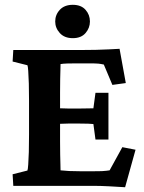

<svg xmlns="http://www.w3.org/2000/svg" viewBox="-20 -784 608 810"><path d="M507.8 5.9Q479.5 3.9 441.4 2Q403.3 0 372.1 0H36.1L33.2 -48.8L95.7 -64.5Q97.7 -69.3 99.1 -89.8Q100.6 -110.4 101.6 -142.6Q102.5 -174.8 102.5 -214.8V-358.4Q102.5 -398.4 101.6 -431.6Q100.6 -464.8 99.1 -484.9Q97.7 -504.9 95.7 -508.8L33.2 -524.4L36.1 -573.2H336.9Q356.4 -573.2 384.3 -573.7Q412.1 -574.2 439 -575.7Q465.8 -577.1 484.4 -578.1L510.7 -433.6L454.1 -425.8L418 -511.7Q404.3 -514.6 394.5 -515.6Q384.8 -516.6 373 -516.6H298.8Q280.3 -516.6 263.2 -516.1Q246.1 -515.6 235.4 -513.7Q235.4 -505.9 234.9 -490.2Q234.4 -474.6 233.9 -450.2Q233.4 -425.8 233.4 -393.6V-187.5Q233.4 -156.2 233.9 -131.8Q234.4 -107.4 234.9 -90.8Q235.4 -74.2 235.4 -65.4Q252.9 -63.5 272 -62.5Q291 -61.5 320.3 -61.5H373Q397.5 -61.5 409.7 -62Q421.9 -62.5 428.2 -63.5Q434.6 -64.5 442.4 -65.4L496.1 -163.1L551.8 -152.3ZM382.8 -195.3 374 -260.7Q367.2 -261.7 352.1 -262.2Q336.9 -262.7 318.4 -262.7H266.6Q249 -262.7 234.4 -261.7Q219.7 -260.7 211.9 -259.8V-329.1Q219.7 -328.1 234.4 -327.1Q249 -326.2 266.6 -326.2H318.4Q336.9 -326.2 352.1 -326.7Q367.2 -327.1 374 -327.1L382.8 -392.6H437.5V-195.3ZM287.1 -623Q252 -623 232.4 -644.5Q212.9 -666 212.9 -693.4Q212.9 -721.7 232.4 -742.7Q252 -763.7 287.1 -763.7Q322.3 -763.7 340.8 -742.7Q359.4 -721.7 359.4 -693.4Q359.4 -666 340.8 -644.5Q322.3 -623 287.1 -623Z"/></svg>

Font: Crimson Pro
Style: Bold
Weight: 700
Designer: Jacques Le Bailly
Foundry: Baron von Fonthausen
Version: Version 1.003